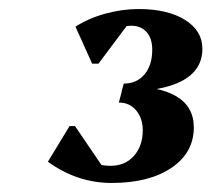

<svg xmlns="http://www.w3.org/2000/svg" viewBox="-20 -797 468 425"><path d="M227 -392Q151 -392 86 -439L134 -518H146L218 -412L138 -422L139 -482Q145 -460 169.5 -445Q194 -430 225 -430Q257 -430 276.5 -452Q296 -474 296 -509Q296 -535 281.5 -552.5Q267 -570 243 -570L253 -607Q331 -607 370 -584Q409 -561 409 -515Q409 -459 359.5 -425.5Q310 -392 227 -392ZM249 -594 254 -612Q283 -612 300 -632.5Q317 -653 317 -687Q317 -712 304.5 -726Q292 -740 271 -740Q231 -740 190 -696L215 -759H275L198 -656H184L147 -738Q177 -757 214 -767Q251 -777 287 -777Q351 -777 389.5 -753Q428 -729 428 -689Q428 -642 383 -618Q338 -594 249 -594Z"/></svg>

Font: Platypi Light
Style: Bold Italic
Weight: 700
Italic angle: -13°
Version: Version 1.200